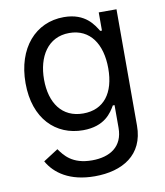

<svg xmlns="http://www.w3.org/2000/svg" viewBox="-85 -624 784 910"><g transform="rotate(-10 306.5 -168.5)"><path d="M298.3 215.8C431.2 215.8 536.1 155.3 536.1 14.2V-545.9H450.7V-458.5H442.4C423.8 -487.8 388.7 -552.7 283.2 -552.7C147 -552.7 50.8 -444.3 50.8 -275.4C50.8 -104 150.4 -8.8 281.2 -8.8C386.7 -8.8 421.4 -68.8 439.9 -100.1H448.2V9.3C448.2 99.1 385.3 139.2 298.3 139.2C202.1 139.2 168 90.3 145 58.6L73.7 104.5C107.4 164.6 177.2 215.8 298.3 215.8ZM295.9 -86.9C193.4 -86.9 140.1 -165 140.1 -277.3C140.1 -386.2 191.9 -474.1 295.9 -474.1C396.5 -474.1 449.2 -393.1 449.2 -277.3C449.2 -158.2 395 -86.9 295.9 -86.9Z"/></g></svg>

Font: Raveo
Style: Regular
Weight: 400
Designer: Jakub Foglar, Rasmus Andersson (Inter)
Foundry: Jakubfoglar.com
Version: Version 1.100;Glyphs 3.2.3 (3260)